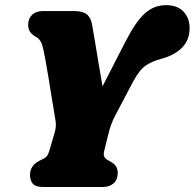

<svg xmlns="http://www.w3.org/2000/svg" viewBox="-20 -744 774 764"><path d="M448.5 -57Q448.5 -29 432 -14.5Q415.5 0 389 0H150.5Q121.5 0 110.5 -13Q99.5 -26 99.5 -48Q99.5 -85 135.5 -103.5L151 -111.5Q163 -117.5 168 -124.8Q173 -132 178.5 -151.5L198 -218.5Q204.5 -241 201.2 -262Q198 -283 193.5 -309.5Q190.5 -324.5 185.2 -359Q180 -393.5 173.2 -434Q166.5 -474.5 160 -510Q153.5 -545.5 148.5 -563Q144 -577.5 137.2 -585.8Q130.5 -594 121.5 -598.5Q92 -614 92 -645Q92 -669.5 107.5 -684.8Q123 -700 151.5 -700H275.5Q308.5 -700 325 -687.2Q341.5 -674.5 346.5 -645.5Q350.5 -624 357.2 -583.2Q364 -542.5 372 -494Q380 -445.5 388 -400.5L479.5 -579Q520 -658 556.5 -690.8Q593 -723.5 640.5 -723.5Q686 -723.5 710.2 -697.8Q734.5 -672 734.5 -632Q734.5 -585.5 705 -555Q675.5 -524.5 622 -510Q584 -500 559 -482.5Q534 -465 508.5 -417L441.5 -290Q428.5 -266 421.5 -245.8Q414.5 -225.5 410 -206L395 -145Q391 -129.5 394.5 -121.8Q398 -114 406.5 -108.5L421 -100Q437.5 -90.5 443 -79.8Q448.5 -69 448.5 -57Z"/></svg>

Font: Fraunces 72pt SuperSoft Black
Style: Italic
Weight: 900
Italic angle: -16°
Version: Version 1.000;[b76b70a41]